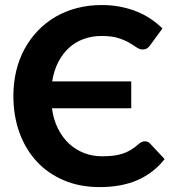

<svg xmlns="http://www.w3.org/2000/svg" viewBox="-20 -754 705 782"><path d="M570 -178.5Q582.5 -178.5 591 -169.5L650.5 -106Q606.5 -50 541.2 -21Q476 8 386 8Q304.5 8 239.5 -19.8Q174.5 -47.5 129 -97Q83.5 -146.5 59 -214.5Q34.5 -282.5 34.5 -363Q34.5 -417 46.2 -465.8Q58 -514.5 80.5 -555.5Q103 -596.5 134.8 -629.5Q166.5 -662.5 206.5 -685.8Q246.5 -709 293.8 -721.2Q341 -733.5 394.5 -733.5Q434.5 -733.5 470.2 -726.5Q506 -719.5 537 -707Q568 -694.5 594.2 -676.8Q620.5 -659 641.5 -638L591 -569Q586.5 -562.5 579.5 -557.5Q572.5 -552.5 560.5 -552.5Q548.5 -552.5 536.2 -561Q524 -569.5 506.2 -580Q488.5 -590.5 461.8 -599Q435 -607.5 394 -607.5Q354.5 -607.5 320.8 -595.2Q287 -583 261 -559.2Q235 -535.5 217.2 -501Q199.5 -466.5 192.5 -422.5H514.5V-313H191.5Q198 -266 216.5 -229.5Q235 -193 262 -168.2Q289 -143.5 323 -130.5Q357 -117.5 395.5 -117.5Q421 -117.5 441.8 -120Q462.5 -122.5 480.2 -128.5Q498 -134.5 513.8 -144Q529.5 -153.5 545.5 -168Q551 -172.5 557 -175.5Q563 -178.5 570 -178.5Z"/></svg>

Font: Lato 2
Style: Regular
Weight: 800
Designer: Lukasz Dziedzic with Adam Twardoch and Botio Nikoltchev
Foundry: tyPoland Lukasz Dziedzic
Version: Version 2.015; 2015-08-06; http://www.latofonts.com/